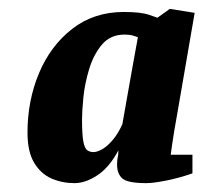

<svg xmlns="http://www.w3.org/2000/svg" viewBox="-20 -683 459 433"><path d="M148 -270Q120 -270 96 -280.5Q72 -291 57 -316Q42 -341 42 -384Q42 -456 68 -518Q94 -580 143 -618Q192 -656 259 -656Q298 -656 316.5 -649.5Q335 -643 335 -643L363 -663L419 -654L380 -428Q372 -384 368.5 -359Q365 -334 365 -334H414V-292Q382 -281 353.5 -275.5Q325 -270 310 -270Q268 -270 256 -280.5Q244 -291 244 -312Q244 -318 244.5 -322Q245 -326 246 -331Q247 -336 247 -344Q227 -306 200 -288Q173 -270 148 -270ZM191 -340Q199 -340 210.5 -346.5Q222 -353 234 -367Q246 -381 256 -403Q256 -403 259.5 -423Q263 -443 268.5 -474Q274 -505 280 -538.5Q286 -572 291 -599Q283 -602 277 -603.5Q271 -605 261 -605Q229 -605 210 -582.5Q191 -560 181 -527Q171 -494 168 -463Q165 -432 165 -414Q165 -379 168 -363.5Q171 -348 177 -344Q183 -340 191 -340Z"/></svg>

Font: Manuale ExtraBold
Style: Italic
Weight: 800
Italic angle: -11°
Designer: Eduardo Tunni / Pablo Cosgaya
Foundry: Eduardo Tunni / Pablo Cosgaya
Version: Version 1.002